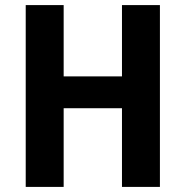

<svg xmlns="http://www.w3.org/2000/svg" viewBox="-20 -734 729 754"><path d="M608 0H459V-309H230V0H81V-714H230V-434H459V-714H608Z"/></svg>

Font: Noto Sans Bengali SemiCondensed
Style: Bold
Weight: 700
Width: 4
Designer: Jelle Bosma - Monotype Design Team
Foundry: Monotype Imaging Inc.
Version: Version 2.003